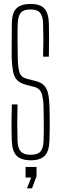

<svg xmlns="http://www.w3.org/2000/svg" viewBox="-20 -826 316 996"><path d="M140.5 5.5Q89 5.5 66 -18.2Q43 -42 41 -96.5Q40 -133.5 39.8 -161.8Q39.5 -190 40 -218.5Q40.5 -247 41.5 -284.5H71Q69.5 -237 69.5 -189.2Q69.5 -141.5 71 -94Q72.5 -56.5 88 -39.8Q103.5 -23 139.5 -23Q175 -23 189.8 -39.8Q204.5 -56.5 206 -94Q207 -127 207.2 -151.5Q207.5 -176 207 -202.2Q206.5 -228.5 206 -266Q205.5 -310 196.8 -338.8Q188 -367.5 157 -375.5L117.5 -385.5Q85 -393.5 69 -410.2Q53 -427 47.5 -456Q42 -485 40.5 -529.5Q40 -566.5 40.8 -614Q41.5 -661.5 41.5 -704.5Q42 -741 51.8 -763Q61.5 -785 83 -795.2Q104.5 -805.5 139.5 -805.5Q188.5 -805.5 210.2 -781.8Q232 -758 233.5 -703.5Q234.5 -674 234.5 -629.5Q234.5 -585 233.5 -532H203.5Q205 -576 205 -619.5Q205 -663 203.5 -706Q202 -744 187.2 -760.5Q172.5 -777 138.5 -777Q103 -777 88.5 -760.5Q74 -744 72 -706Q70.5 -662 71 -618Q71.5 -574 72 -529.5Q73 -474 81.5 -449.2Q90 -424.5 122 -416.5L162 -406.5Q194 -399 209.5 -381.8Q225 -364.5 230.5 -336Q236 -307.5 237 -266Q238 -227 238 -201.8Q238 -176.5 237.8 -153.2Q237.5 -130 236.5 -96.5Q235 -42 212.2 -18.2Q189.5 5.5 140.5 5.5ZM120 151 141.5 95H112.5V40H169.5V88.5L146 151Z"/></svg>

Font: Big Shoulders Display Thin ExtraLight
Style: Regular
Weight: 250
Version: Version 2.002